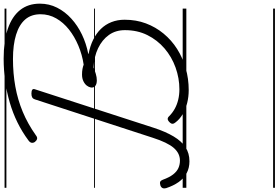

<svg xmlns="http://www.w3.org/2000/svg" viewBox="-260 -783 1525 1051"><g transform="rotate(-90 502.5 -257.5)"><path d="M535 13Q498 13 464 4.5Q430 -4 403 -20Q376 -36 359 -58Q351 -67 350.5 -75Q350 -83 359 -92Q369 -102 377 -102Q385 -102 392 -94Q410 -76 432.5 -63.5Q455 -51 482 -44.5Q509 -38 539 -38Q600 -38 658.5 -59Q717 -80 763 -119.5Q809 -159 836 -213.5Q863 -268 863 -336Q863 -387 836.5 -424Q810 -461 764 -483Q718 -505 659 -508Q642 -501 623.5 -495.5Q605 -490 588 -490Q568 -490 557.5 -498.5Q547 -507 549 -522Q551 -534 559.5 -545Q568 -556 583.5 -563.5Q599 -571 620 -571Q637 -571 650.5 -568.5Q664 -566 674 -562Q728 -570 778 -591Q828 -612 866.5 -642.5Q905 -673 927.5 -712.5Q950 -752 950 -798Q950 -849 921.5 -882Q893 -915 838 -932Q783 -949 705 -949Q626 -949 554 -936Q482 -923 416 -895.5Q350 -868 288 -824Q277 -815 268 -817Q259 -819 251 -829Q245 -838 246.5 -847Q248 -856 259 -864Q306 -899 358 -924.5Q410 -950 466.5 -966.5Q523 -983 583.5 -991.5Q644 -1000 707 -1000Q804 -1000 871 -977Q938 -954 973 -910Q1008 -866 1008 -802Q1008 -751 986 -707.5Q964 -664 926 -629.5Q888 -595 839 -571.5Q790 -548 734 -537L733 -535Q776 -527 810.5 -510Q845 -493 869.5 -468Q894 -443 907 -410Q920 -377 920 -338Q920 -275 900 -221.5Q880 -168 844 -124.5Q808 -81 760 -50.5Q712 -20 654.5 -3.5Q597 13 535 13ZM145 17Q109 17 80.5 2Q52 -13 31.5 -42Q11 -71 -2 -111Q-5 -122 -1.5 -130Q2 -138 13 -142Q26 -146 33 -143Q40 -140 44 -129Q57 -93 73 -72.5Q89 -52 108 -43.5Q127 -35 149 -35Q189 -35 218.5 -69Q248 -103 274 -184L484 -829Q487 -839 494.5 -843.5Q502 -848 516 -848Q530 -848 536.5 -843.5Q543 -839 539 -828L328 -177Q307 -113 281 -69.5Q255 -26 222 -4.5Q189 17 145 17ZM0 475H981V485H0ZM0 -20H981V0H0ZM0 -505H981V-500H0ZM0 -995H981V-985H0Z"/></g></svg>

Font: Playwrite SK Guides
Style: Regular
Weight: 400
Designer: Veronika Burian, José Scaglione
Foundry: TypeTogether
Version: Version 1.003